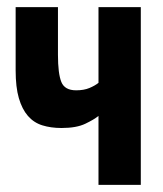

<svg xmlns="http://www.w3.org/2000/svg" viewBox="-20 -520 459 540"><path d="M143 -500V-366Q143 -313 152.5 -289.5Q162 -266 194 -266Q216 -266 231.5 -272.5Q247 -279 257 -287V-500H376V0H257V-194Q245 -184 220 -172Q195 -160 153 -160Q123 -160 99 -167.5Q75 -175 58.5 -194Q42 -213 33 -244Q24 -275 24 -322V-500Z"/></svg>

Font: PT Sans Narrow
Style: Bold
Weight: 700
Width: 3
Designer: A.Korolkova, O.Umpeleva, V.Yefimov
Foundry: ParaType Ltd
Version: Version 2.003W OFL